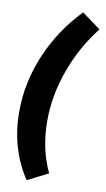

<svg xmlns="http://www.w3.org/2000/svg" viewBox="-113 -965 644 1171"><g transform="rotate(10 209.5 -380.0)"><path d="M419 -829Q317 -700 259.5 -541.5Q202 -383 202 -226Q202 -52 269 89L141 154Q24 -23 24 -250Q24 -433 98 -606Q172 -779 303 -914Z"/></g></svg>

Font: Bitter Pro Black
Style: Italic
Weight: 900
Italic angle: -9°
Designer: Sol Matas, and Bitter project Authors
Foundry: Sol Matas
Version: Version 1.010